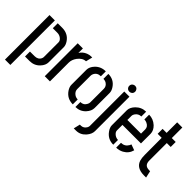

<svg xmlns="http://www.w3.org/2000/svg" viewBox="-28 -1340 2176 2176"><g transform="rotate(45 1060.0 -252.5)"><path d="M174.8 0V-79.1H248Q303.7 -79.1 324.2 -122.1Q330.1 -134.8 330.1 -146.5V-381.8Q330.1 -409.2 300.8 -430.7Q276.4 -449.2 242.2 -449.2H170.9V-528.3H242.2Q336.9 -528.3 386.7 -454.1Q411.1 -418 411.1 -384.8V-143.6Q411.1 -95.7 370.1 -51.8Q321.3 0 247.1 0ZM39.1 185.5V-528.3H125V185.5Z M491.2 0V-528.3H574.2V-456.1Q599.6 -499 650.4 -519.5Q677.7 -530.3 704.1 -530.3H721.7L702.1 -450.2Q648.4 -449.2 606.4 -392.6Q574.2 -347.7 574.2 -299.8V0Z M773.4 -144.5V-385.7Q773.4 -431.6 814.5 -475.6Q865.2 -528.3 941.4 -528.3V-449.2Q883.8 -449.2 861.3 -401.4Q854.5 -386.7 854.5 -372.1V-157.2Q854.5 -121.1 887.7 -95.7Q911.1 -78.1 941.4 -78.1V1Q848.6 1 797.9 -74.2Q773.4 -111.3 773.4 -144.5ZM983.4 1V-78.1Q1035.2 -78.1 1057.6 -125Q1065.4 -140.6 1065.4 -155.3V-372.1Q1065.4 -412.1 1031.2 -435.5Q1009.8 -449.2 982.4 -449.2V-528.3Q1072.3 -528.3 1121.1 -455.1Q1145.5 -418.9 1145.5 -385.7V-144.5Q1145.5 -96.7 1104.5 -51.8Q1056.6 0 983.4 1Z M1251 -514.6H1334V37.1Q1334 84 1294.9 129.9Q1248 184.6 1178.7 185.5H1141.6L1160.2 106.4H1179.7Q1219.7 104.5 1242.2 66.4Q1251 50.8 1251 37.1ZM1245.1 -600.6Q1245.1 -630.9 1273.4 -643.6Q1283.2 -647.5 1293 -647.5Q1324.2 -647.5 1335.9 -618.2Q1339.8 -610.4 1339.8 -600.6Q1339.8 -569.3 1311.5 -557.6Q1302.7 -553.7 1293 -553.7Q1262.7 -553.7 1249 -581.1Q1245.1 -590.8 1245.1 -600.6Z M1421.9 -144.5V-386.7Q1422.9 -431.6 1464.8 -475.6Q1515.6 -527.3 1587.9 -528.3V-451.2Q1541 -451.2 1514.6 -410.2Q1503.9 -392.6 1503.9 -377.9V-311.5H1722.7V-377.9Q1722.7 -421.9 1677.7 -442.4Q1657.2 -452.1 1635.7 -452.1V-528.3Q1703.1 -528.3 1755.9 -480.5Q1799.8 -438.5 1800.8 -387.7V-232.4H1503.9V-144.5Q1503.9 -117.2 1535.2 -93.8Q1560.5 -76.2 1588.9 -76.2V0Q1500 0 1449.2 -72.3Q1421.9 -110.4 1421.9 -144.5ZM1635.7 0V-77.1Q1694.3 -77.1 1723.6 -127.9Q1729.5 -138.7 1732.4 -148.4L1801.8 -123Q1784.2 -55.7 1721.7 -21.5Q1681.6 0 1635.7 0Z M1857.4 -443.4V-522.5H1921.9V-691.4H2004.9V-522.5H2067.4V-442.4H2004.9V-162.1Q2004.9 -92.8 2061.5 -85Q2072.3 -83 2083 -83H2096.7L2115.2 0H2080.1Q1960 -1 1932.6 -89.8Q1922.9 -123 1922.9 -171.9L1921.9 -443.4Z"/></g></svg>

Font: Post No Bills Colombo SemiBold
Style: Regular
Weight: 600
Designer: Kosala Senevirathne, Siva Puranthara, Lasantha Premarathna, Tharique Azeez
Foundry: Mooniak
Version: Version 1.220 ; ttfautohint (v1.6)